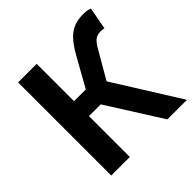

<svg xmlns="http://www.w3.org/2000/svg" viewBox="-193 -917 1080 1080"><g transform="rotate(-45 347.0 -377.0)"><path d="M91.3 0V-740.8H239V-443.8H332.7L431.2 -619.7Q461 -672.1 488.9 -701.1Q516.7 -730.1 548.7 -742Q580.7 -753.8 619.7 -753.8Q634 -753.8 648.7 -752Q663.4 -750.3 674.6 -745.1L649.7 -612.2Q641.1 -615 633 -615.4Q624.9 -615.8 619.9 -615.8Q603.1 -615.8 589.9 -609.9Q576.6 -604.1 563.4 -588.4Q550.2 -572.7 533.4 -541.4L447.5 -393.2L693.5 0H538L332.5 -325H239V0Z"/></g></svg>

Font: Noto Sans TC Thin
Style: Regular
Weight: 100
Designer: Ryoko NISHIZUKA 西塚涼子 (kana, bopomofo & ideographs); Paul D. Hunt (Latin, Greek & Cyrillic); Sandoll Communications 산돌커뮤니
Foundry: Adobe
Version: Version 2.004-H2;hotconv 1.0.118;makeotfexe 2.5.65603